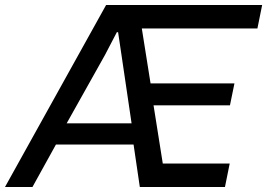

<svg xmlns="http://www.w3.org/2000/svg" viewBox="-52 -749 1070 769"><path d="M-32 0 373 -729H998L979 -635H516L551 -415H887L869 -327H563L600 -94H868L849 0H508L483 -170H172L78 0ZM215 -255H475L435 -526L421 -620H416L368 -528Z"/></svg>

Font: Mona Sans ExtraLight Medium
Style: Italic
Weight: 500
Italic angle: -11.6951°
Version: Version 2.000